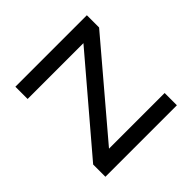

<svg xmlns="http://www.w3.org/2000/svg" viewBox="-134 -627 754 754"><g transform="rotate(-45 243.5 -250.0)"><path d="M355 -432H45V-500H442V-432L133 -68H442V0H45V-68Z"/></g></svg>

Font: MedMera Sans
Style: Regular
Weight: 400
Designer: Kasper Nordkvist
Foundry: UNCUT.wtf
Version: Version 1.300